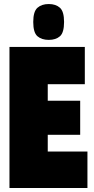

<svg xmlns="http://www.w3.org/2000/svg" viewBox="-20 -933 469 953"><path d="M27 0V-700H401V-515H217V-433H378V-264H217V-181H414V0ZM222 -735Q187 -735 166 -753Q145 -771 145 -824Q145 -876 166 -894.5Q187 -913 222 -913Q257 -913 277.5 -894.5Q298 -876 298 -824Q298 -771 277.5 -753Q257 -735 222 -735Z"/></svg>

Font: Georama Condensed Black
Style: Regular
Weight: 900
Width: 3
Designer: Jean-Baptiste Levee
Foundry: Production Type
Version: Version 1.000